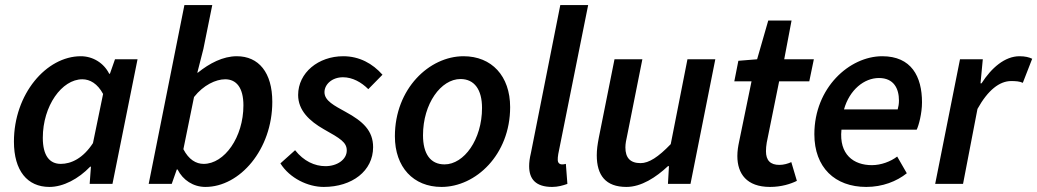

<svg xmlns="http://www.w3.org/2000/svg" viewBox="-20 -726 4095 758"><path d="M175 12C230 12 290 -20 336 -68H339L334 0H424L523 -492H434L414 -435H411C390 -477 347 -504 299 -504C163 -504 35 -355 35 -167C35 -52 88 12 175 12ZM220 -79C176 -79 149 -111 149 -182C149 -308 224 -413 305 -413C335 -413 365 -396 387 -355L347 -161C308 -101 261 -79 220 -79Z M791 12C927 12 1055 -136 1055 -324C1055 -440 1001 -504 915 -504C860 -504 807 -476 761 -439H759L783 -533L818 -706H708L567 0H658L678 -57H681C702 -15 743 12 791 12ZM784 -79C754 -79 725 -96 704 -137L746 -343C783 -390 832 -413 869 -413C913 -413 941 -380 941 -310C941 -184 866 -79 784 -79Z M1258 12C1370 12 1453 -51 1453 -145C1453 -210 1413 -247 1345 -284C1300 -309 1261 -328 1261 -362C1261 -393 1291 -421 1334 -421C1372 -421 1407 -401 1434 -374L1490 -431C1451 -475 1399 -504 1335 -504C1237 -504 1157 -439 1157 -351C1157 -290 1202 -248 1258 -216C1324 -179 1349 -164 1349 -132C1349 -96 1311 -70 1265 -70C1222 -70 1179 -90 1145 -133L1087 -81C1124 -22 1196 12 1258 12Z M1723 12C1858 12 1994 -115 1994 -303C1994 -426 1921 -504 1810 -504C1675 -504 1539 -376 1539 -188C1539 -66 1612 12 1723 12ZM1735 -77C1679 -77 1650 -119 1650 -192C1650 -317 1721 -414 1798 -414C1853 -414 1883 -372 1883 -300C1883 -175 1812 -77 1735 -77Z M2160 12C2183 12 2203 6 2220 0L2214 -79C2206 -77 2203 -77 2199 -77C2189 -77 2182 -83 2182 -95C2182 -102 2182 -106 2184 -118L2302 -706H2192L2076 -122C2071 -101 2069 -85 2069 -70C2069 -19 2095 12 2160 12Z M2453 12C2512 12 2570 -26 2617 -70H2621L2617 0H2706L2804 -492H2694L2628 -157C2579 -106 2542 -82 2509 -82C2468 -82 2449 -103 2449 -144C2449 -159 2452 -173 2457 -196L2516 -492H2406L2344 -182C2339 -156 2336 -135 2336 -113C2336 -34 2371 12 2453 12Z M3020 12C3065 12 3102 0 3126 -12L3104 -86C3091 -80 3074 -75 3057 -75C3021 -75 3004 -93 3004 -129C3004 -140 3005 -151 3007 -163L3056 -405H3175L3193 -492H3076L3105 -645H3013L2969 -492L2895 -486L2879 -405H2947L2898 -167C2894 -148 2891 -130 2891 -110C2891 -40 2928 12 3020 12Z M3400 12C3464 12 3520 -10 3560 -42L3522 -108C3496 -88 3458 -74 3422 -74C3350 -74 3292 -116 3302 -214H3599C3607 -230 3620 -278 3620 -322C3620 -424 3578 -504 3463 -504C3334 -504 3195 -380 3195 -196C3195 -65 3276 12 3400 12ZM3312 -294C3334 -372 3392 -418 3450 -418C3509 -418 3529 -376 3529 -329C3529 -316 3527 -305 3524 -294Z M3672 0H3782L3839 -296C3880 -370 3926 -406 3972 -406C3989 -406 4006 -405 4018 -399L4055 -494C4043 -500 4027 -504 4005 -504C3947 -504 3894 -458 3855 -397H3851L3860 -492H3770Z"/></svg>

Font: Source Sans Pro Semibold
Style: Italic
Weight: 600
Italic angle: -11°
Designer: Paul D. Hunt
Foundry: Adobe Systems Incorporated
Version: Version 3.006;hotconv 1.0.111;makeotfexe 2.5.65597